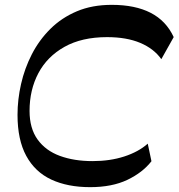

<svg xmlns="http://www.w3.org/2000/svg" viewBox="-20 -759 733 788"><path d="M349.9 9.1Q257.4 9.1 190.6 -22Q123.7 -53.2 87.8 -119.2Q51.9 -185.1 51.9 -287.7Q51.9 -350.3 66.4 -414.1Q80.8 -477.9 110.7 -536.3Q140.7 -594.7 186.8 -640.5Q233 -686.3 295.6 -712.7Q358.1 -739.1 438.7 -739.1Q534.7 -739.1 598.3 -706.4Q661.9 -673.7 692.9 -606.8L642.1 -516.2Q611.5 -559.4 555.5 -583Q499.4 -606.6 419.4 -606.6Q315.9 -606.6 244.8 -566.8Q173.8 -527.1 137.5 -458.7Q101.3 -390.2 101.3 -303.9Q101.3 -232.3 134.2 -186.5Q167.1 -140.8 225.5 -119.3Q283.9 -97.8 359.9 -97.8Q431.4 -97.8 490 -116.8Q548.7 -135.9 586.4 -169.4L601.6 -97.3Q565.4 -50.8 502.6 -20.8Q439.7 9.1 349.9 9.1Z"/></svg>

Font: Savate ExtraLight
Style: Italic
Weight: 200
Italic angle: -11°
Designer: Max Esnée
Foundry: Plomb Type
Version: Version 2.000